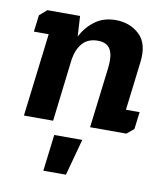

<svg xmlns="http://www.w3.org/2000/svg" viewBox="-77 -525 696 803"><g transform="rotate(10 270.5 -123.5)"><path d="M61 -451H200L205 -365Q228 -408 264 -434Q300 -460 350 -460Q411 -460 451.5 -422Q492 -384 482 -304L457 -98H515L506 -25L476 0H322L353 -254Q360 -312 344.5 -337Q329 -362 292 -362Q250 -362 227 -336Q204 -310 197 -267L165 0H41L84 -353H21L30 -424ZM299 58 257 213H161L180 58Z"/></g></svg>

Font: Zilla Slab
Style: Bold Italic
Weight: 700
Italic angle: -6°
Designer: Typotheque.com
Foundry: Typotheque type foundry
Version: Version 1.1; 2017; ttfautohint (v1.6)